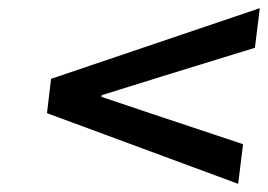

<svg xmlns="http://www.w3.org/2000/svg" viewBox="-20 -567 656 470"><path d="M95 -290 563 -117 575 -214 371 -282 228 -330 229 -334 383 -382 604 -450 616 -547 105 -374Z"/></svg>

Font: Falling Sky
Style: ExtObl
Weight: 400
Designer: Paul D. Hunt
Foundry: Adobe Systems Incorporated
Version: Version 1.02